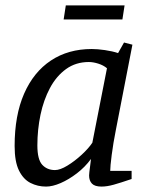

<svg xmlns="http://www.w3.org/2000/svg" viewBox="-20 -681 553 709"><path d="M150 8Q119 8 92.5 -5.5Q66 -19 50 -51.5Q34 -84 34 -142Q34 -255 69 -335Q104 -415 168 -457.5Q232 -500 319 -500Q340 -500 367.5 -496Q395 -492 416 -485L438 -524L469 -516L408 -202Q398 -152 392.5 -109Q387 -66 387 -50H466V-20Q425 -6 400 1Q375 8 355 8Q330 8 319.5 -3Q309 -14 309 -33Q309 -36 310 -46Q311 -56 313 -69.5Q315 -83 316 -94Q294 -64 264 -41Q234 -18 204 -5Q174 8 150 8ZM183 -53Q202 -53 229 -69.5Q256 -86 281.5 -109.5Q307 -133 321 -154L375 -429Q362 -440 343 -446Q324 -452 308 -452Q260 -452 224 -426Q188 -400 164.5 -356Q141 -312 129.5 -257Q118 -202 118 -144Q118 -92 136 -72.5Q154 -53 183 -53ZM215 -609 223 -661H440L432 -609Z"/></svg>

Font: Manuale
Style: Italic
Weight: 400
Italic angle: -11°
Designer: Eduardo Tunni / Pablo Cosgaya
Foundry: Eduardo Tunni / Pablo Cosgaya
Version: Version 1.002